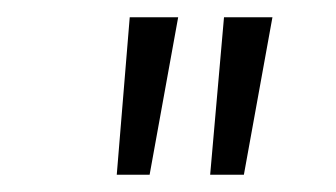

<svg xmlns="http://www.w3.org/2000/svg" viewBox="-20 -705 389 222"><path d="M130 -685H186L153 -503H115ZM239 -685H295L262 -503H223Z"/></svg>

Font: Bellota Light
Style: Italic
Weight: 300
Italic angle: -7.5°
Designer: Kemie Guaida
Foundry: Kemie Guaida
Version: Version 4.001